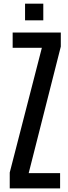

<svg xmlns="http://www.w3.org/2000/svg" viewBox="-20 -1039 377 1059"><path d="M33.7 0H311.5V-84H138.2L315.4 -782.2V-859.4H49.8V-775.4H210.9L33.7 -87.4ZM118.2 -926.8H218.8V-1018.6H118.2Z"/></svg>

Font: Antonio
Style: Regular
Weight: 400
Designer: Vernon Adams
Foundry: Vernon Adams
Version: Version 1.002